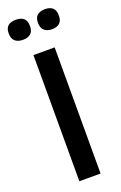

<svg xmlns="http://www.w3.org/2000/svg" viewBox="-163 -898 593 944"><g transform="rotate(-20 133.0 -426.5)"><path d="M78 0V-660H189V0ZM208 -748Q183 -748 168 -761Q153 -774 153 -801Q153 -829 168 -841Q183 -853 208 -853Q234 -853 248 -840.5Q262 -828 262 -800Q262 -773 247.5 -760.5Q233 -748 208 -748ZM56 -748Q30 -748 15 -761Q0 -774 0 -801Q0 -829 14.5 -841Q29 -853 56 -853Q82 -853 96.5 -840.5Q111 -828 111 -800Q111 -773 96.5 -760.5Q82 -748 56 -748Z"/></g></svg>

Font: Bricolage Grotesque 24pt Medium
Style: Regular
Weight: 500
Designer: Mathieu Triay
Foundry: Atelier Triay
Version: Version 1.001;gftools[0.9.33.dev8+g029e19f]